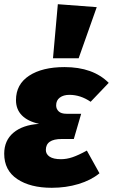

<svg xmlns="http://www.w3.org/2000/svg" viewBox="-21 -873 537 913"><path d="M-1 -142Q-1 -205 43 -242Q87 -279 165 -284Q111 -296 83 -324.5Q55 -353 55 -397Q55 -472 117.5 -513Q180 -554 286 -554Q421 -554 496 -479L410 -389Q362 -422 309 -422Q281 -422 263.5 -409Q246 -396 246 -372Q246 -355 258 -343.5Q270 -332 295 -332H365L330 -212H272Q197 -212 197 -160Q197 -140 215 -128Q233 -116 269 -116Q296 -116 324 -125.5Q352 -135 392 -157L452 -49Q412 -16 352.5 2Q293 20 225 20Q123 20 61 -21.5Q-1 -63 -1 -142ZM439 -839 353 -596H231L254 -853Z"/></svg>

Font: FiraGO Heavy
Style: Italic
Weight: 900
Italic angle: -8°
Designer: bBox Type GmbH
Foundry: bBox Type GmbH
Version: Version 1.001